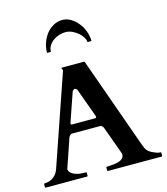

<svg xmlns="http://www.w3.org/2000/svg" viewBox="-137 -1077 1027 1183"><g transform="rotate(-15 376.0 -486.0)"><path d="M2.4 -22.9Q2.4 -26.9 6.3 -26.9Q15.6 -27.3 28.1 -29.5Q40.5 -31.7 53.5 -38.8Q66.4 -45.9 78.6 -59.8Q90.8 -73.7 99.1 -98.1L295.4 -667.5Q295.4 -667 295.7 -668Q295.9 -668.9 295.9 -669.9Q295.9 -673.3 293.2 -678.5Q290.5 -683.6 290.5 -686Q290.5 -688.5 292.5 -688.5H434.1Q435.1 -688 436.8 -687.5Q438.5 -687 439.5 -684.6L646 -105Q650.9 -91.3 655.3 -81.5Q659.7 -71.8 665.8 -64.2Q671.9 -56.6 681.2 -50.5Q690.4 -44.4 705.1 -38.1Q711.9 -34.7 723.6 -30.8Q735.4 -26.9 746.1 -26.9Q748.5 -26.9 749.3 -25.4Q750 -23.9 750 -22.5V-3.9Q750 -2.9 749.3 -1.5Q748.5 0 746.1 0H403.3Q400.9 0 400.1 -1.5Q399.4 -2.9 399.4 -3.9V-22.9Q399.4 -23.9 400.1 -25.4Q400.9 -26.9 403.3 -26.9Q405.3 -26.9 407.2 -27.1Q409.2 -27.3 410.2 -27.3Q415.5 -27.8 425.5 -28.3Q435.5 -28.8 447.3 -30Q459 -31.2 470.9 -33.9Q482.9 -36.6 492.7 -41.7Q502.4 -46.9 508.8 -55.2Q515.1 -63.5 515.1 -75.7Q515.1 -78.6 514.2 -82.5L450.2 -258.8Q449.7 -259.8 448.5 -263.2Q447.3 -266.6 444.6 -270.3Q441.9 -273.9 437.7 -276.9Q433.6 -279.8 427.7 -279.8H251.5Q245.1 -279.8 240.7 -276.9Q236.3 -273.9 233.4 -270.5Q230.5 -267.1 228.8 -263.7Q227.1 -260.3 227.1 -259.8Q211.4 -213.9 200.7 -182.4Q189.9 -150.9 182.9 -130.4Q175.8 -109.9 171.9 -98.6Q168 -87.4 166.3 -82.3Q164.6 -77.1 164.3 -75.9Q164.1 -74.7 164.1 -74.7Q164.1 -73.2 164.6 -71.5Q165 -69.8 165.5 -68.4Q169.4 -56.2 179.9 -48.1Q190.4 -40 204.1 -35.4Q217.8 -30.8 232.2 -28.8Q246.6 -26.9 257.8 -26.9H270.5Q272.9 -26.9 273.7 -25.4Q274.4 -23.9 274.4 -22.9V-3.9Q274.4 -2.9 273.7 -1.5Q272.9 0 270.5 0H6.3Q2.4 0 2.4 -3.9ZM258.3 -350.1Q257.3 -347.7 256.8 -345.2Q256.3 -342.8 256.3 -340.3Q256.3 -337.4 257.8 -335.7Q259.3 -334 263.7 -334H410.2Q415.5 -334 417.2 -336.2Q418.9 -338.4 418.9 -341.3Q418.9 -343.8 418.5 -345.7Q418 -347.7 417 -350.1L352.1 -528.3Q349.6 -535.2 344.7 -538.3Q339.8 -541.5 335.9 -541.5Q332 -541.5 327.1 -537.8Q322.3 -534.2 319.8 -527.8ZM371.6 -971.7Q399.9 -971.7 425.5 -956.3Q451.2 -940.9 470.7 -916.5Q490.2 -892.1 501.5 -861.3Q512.7 -830.6 512.7 -799.8H486.8Q486.8 -814.5 476.6 -831.1Q466.3 -847.7 449.7 -861.6Q433.1 -875.5 412.6 -884.8Q392.1 -894 371.6 -894Q351.1 -894 330.1 -887.5Q309.1 -880.9 292.2 -868.7Q275.4 -856.4 264.6 -839.1Q253.9 -821.8 253.9 -799.8H229Q229 -833.5 240 -864.5Q251 -895.5 270 -919.2Q289.1 -942.9 315.2 -957.3Q341.3 -971.7 371.6 -971.7Z"/></g></svg>

Font: Cardo
Style: Bold
Weight: 700
Designer: David J. Perry
Foundry: David J. Perry
Version: Version 1.0011